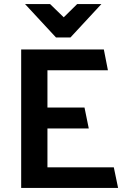

<svg xmlns="http://www.w3.org/2000/svg" viewBox="-20 -923 620 943"><path d="M103 -903H226L293 -838L359 -903H478L326 -739H255ZM560 0H84V-680H490L510 -578H213V-395H395L416 -292H213V-101H539Z"/></svg>

Font: Palanquin Dark
Style: Regular
Weight: 400
Designer: Pria Ravichandran
Version: Version 1.000